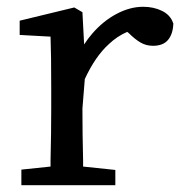

<svg xmlns="http://www.w3.org/2000/svg" viewBox="-20 -546 537 566"><path d="M230 -313 223 -226Q223 -150 225 -72V-55L320 -45V-36V0H43V-46L129 -55V-73Q131 -152 131 -228V-284Q131 -389 129 -438L38 -443V-453V-477V-485L199 -524L223 -510L228 -415Q239 -432 252 -447Q284 -484 323.5 -505Q363 -526 402 -526Q433 -526 457.5 -514Q482 -502 490 -479L491 -477Q490 -446 475.5 -428.5Q461 -411 431 -411Q411 -411 394.5 -420.5Q378 -430 359 -449L355 -452Q325 -439 301 -416Q261 -380 230 -313Z"/></svg>

Font: Early Summer Mincho Screen
Style: Regular
Weight: 400
Designer: GuiWonder
Version: Version 1.002